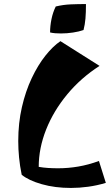

<svg xmlns="http://www.w3.org/2000/svg" viewBox="-20 -903 542 947"><path d="M330 24Q251 24 186 5.5Q121 -13 87 -41Q78 -85 74 -126.5Q70 -168 70 -207Q70 -296 88 -374.5Q106 -453 136.5 -517.5Q167 -582 204 -628.5Q241 -675 278 -700L471 -578Q379 -519 311.5 -437.5Q244 -356 207.5 -264Q171 -172 171 -80Q194 -76 218 -74.5Q242 -73 267 -73Q316 -73 366 -81.5Q416 -90 468 -109L502 -1Q459 12 415 18Q371 24 330 24ZM281 -738Q267 -738 253 -739Q239 -740 227 -743Q227 -775 234 -809Q241 -843 255 -871Q292 -880 329.5 -881.5Q367 -883 404 -883Q404 -841 401.5 -811.5Q399 -782 392 -755Q370 -747 340 -742.5Q310 -738 281 -738Z"/></svg>

Font: Joti One
Style: Regular
Weight: 400
Designer: Eduardo Rodriguez Tunni
Foundry: Eduardo Rodriguez Tunni
Version: Version 1.002; ttfautohint (v1.8.4.7-5d5b);gftools[0.9.24]